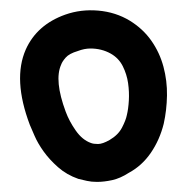

<svg xmlns="http://www.w3.org/2000/svg" viewBox="-20 -360 371 380"><path d="M172 0Q161 0 152 -2Q143 -4 135 -6Q112 -14 95 -29Q78 -44 66.5 -60Q55 -76 48.5 -91Q42 -106 39 -113Q5 -203 31 -262Q53 -311 109 -331Q140 -342 174.5 -339Q209 -336 237 -319Q263 -303 279.5 -279.5Q296 -256 303.5 -228Q311 -200 310.5 -171Q310 -142 304 -115Q296 -83 278.5 -57.5Q261 -32 235 -18Q218 -7 202 -3.5Q186 0 172 0ZM160 -77Q165 -75 174 -75Q183 -75 197 -83Q214 -93 221.5 -107.5Q229 -122 231 -132Q234 -144 235 -161Q236 -178 233.5 -195.5Q231 -213 223 -229Q215 -245 199 -254Q181 -264 159 -264Q147 -264 134 -259Q117 -254 110 -246Q103 -238 101 -232Q87 -201 110 -139Q117 -120 130 -101.5Q143 -83 160 -77Z"/></svg>

Font: Dongol
Style: Regular
Weight: 400
Designer: Abdo Mohamed and Ibrahim Hamdi
Foundry: Protype Foundry
Version: Version 1.000;hotconv 1.0.109;makeotfexe 2.5.65596